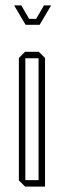

<svg xmlns="http://www.w3.org/2000/svg" viewBox="-20 -692 237 712"><path d="M73 0 50 -23V-477L73 -500H124L147 -477V0ZM74 -476V-24H123V-476ZM114 -622 143 -672H169V-671L140 -622L127 -600H75L62 -622L33 -671V-672H59L88 -622Z"/></svg>

Font: Foldit Thin Thin
Style: Regular
Weight: 250
Version: Version 1.003